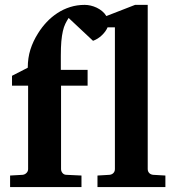

<svg xmlns="http://www.w3.org/2000/svg" viewBox="-20 -760 720 780"><path d="M376 0V-46.9L424.8 -49.8Q434.6 -50.8 440.7 -57.1Q446.8 -63.5 446.8 -73.2V-648.9H417Q410.2 -632.3 393.8 -616.7Q377.4 -601.1 357.9 -594.2L258.8 -687Q251.5 -675.8 245.4 -663.3Q239.3 -650.9 235.4 -633.5Q231.4 -616.2 229.2 -592.3Q227.1 -568.4 227.1 -534.2V-476.1H335.9V-412.1H228V-73.2Q228 -64 234.1 -56.9Q240.2 -49.8 250 -49.8L311 -46.9V0H21V-46.9L71.8 -49.8Q81.1 -50.8 87.6 -57.4Q94.2 -64 94.2 -73.2V-412.1H28.8V-452.1L92.8 -484.9Q92.8 -524.4 103.5 -558.6Q114.3 -592.8 134.8 -625Q149.9 -649.4 169.7 -670.4Q189.5 -691.4 213.4 -707Q237.3 -722.7 265.1 -731.4Q293 -740.2 324.2 -740.2Q335.9 -740.2 348.4 -737.3Q360.8 -734.4 372.8 -728.8Q384.8 -723.1 395 -714.6Q405.3 -706.1 412.1 -694.8L528.8 -740.2H580.1V-73.2Q580.1 -63.5 586.2 -57.1Q592.3 -50.8 602.1 -49.8L651.9 -46.9V0Z"/></svg>

Font: Charis SIL APac
Style: Bold
Weight: 700
Foundry: SIL International
Version: Version 5.000